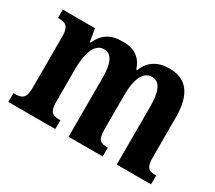

<svg xmlns="http://www.w3.org/2000/svg" viewBox="-107 -754 1075 960"><g transform="rotate(30 431.0 -274.0)"><path d="M16 0H287V-51H284C246 -51 223 -59 223 -116V-311C223 -394 244 -468 299 -468C348 -468 364 -418 364 -333V0H561V-51H558C519 -51 501 -60 501 -122V-324C501 -401 521 -468 576 -468C625 -468 642 -418 642 -333V0H840V-51H837C798 -51 780 -60 780 -122V-354C780 -490 725 -548 632 -548C563 -548 518 -519 494 -460H489C469 -523 425 -548 363 -548C288 -548 250 -519 224 -463H219L207 -536H21V-488H24C62 -488 86 -479 86 -422V-120C86 -60 63 -51 24 -51H16Z"/></g></svg>

Font: Noto Serif Myanmar Condensed
Style: Bold
Weight: 700
Width: 3
Designer: Ben Mitchell and the Monotype Design Team
Foundry: Monotype Imaging Inc.
Version: Version 2.106